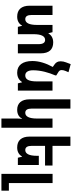

<svg xmlns="http://www.w3.org/2000/svg" viewBox="847 -1652 1042 2777"><g transform="rotate(90 1368.5 -263.0)"><path d="M593 -511C532 -511 487 -485 464 -442H460L445 -501H340V-276C340 -164 311 -107 257 -107C216 -107 196 -138 196 -201V-501H62V-170C62 -50 120 10 220 10C281 10 326 -16 349 -60H353L368 0H474V-226C474 -337 502 -394 557 -394C597 -394 618 -363 618 -300V0H751V-331C751 -452 694 -511 593 -511Z M1070 -556 1036 -577C1001 -596 993 -611 993 -633C993 -649 997 -669 1006 -690L1024 -732L907 -764L881 -695C872 -671 866 -646 866 -618C866 -576 882 -550 916 -527L948 -505C895 -408 862 -309 862 -209C862 -69 924 10 1029 10C1095 10 1137 -16 1166 -60H1170L1185 0H1290V-501H1157V-276C1157 -154 1127 -107 1070 -107C1022 -107 996 -149 996 -220C996 -335 1030 -448 1070 -541Z M1827 238V-501H1694V-276C1694 -164 1665 -107 1611 -107C1570 -107 1550 -138 1550 -201V-760H1416V-170C1416 -50 1474 10 1567 10C1632 10 1672 -16 1695 -60H1699C1696 -37 1694 -13 1694 10V238Z M2366 -303H2233V-276C2233 -164 2204 -107 2150 -107C2109 -107 2089 -138 2089 -201V-393H2374V-501H2089V-760H1955V-170C1955 -50 2013 10 2113 10C2174 10 2219 -16 2242 -60H2246L2261 0H2366Z M2494 238H2737V130H2627V-502H2494Z"/></g></svg>

Font: Noto Sans Armenian Condensed
Style: Bold
Weight: 700
Width: 3
Designer: Monotype Design Team
Foundry: Monotype Imaging Inc.
Version: Version 2.008